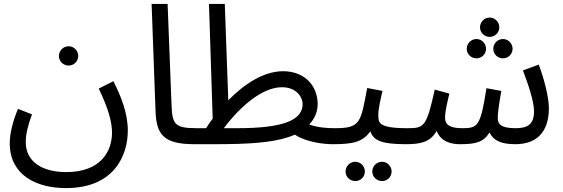

<svg xmlns="http://www.w3.org/2000/svg" viewBox="-20 -734 2883 984"><path d="M332 -398C359 -398 381 -420 381 -447C381 -474 359 -497 332 -497C304 -497 282 -474 282 -447C282 -420 304 -398 332 -398ZM30 1C30 160 162 230 318 230C564 230 635 64 635 -65C635 -155 600 -241 561 -318L486 -280C538 -173 554 -105 554 -54C554 40 498 148 319 148C201 148 112 98 112 -6C112 -46 123 -92 144 -148L72 -176C43 -105 30 -47 30 1Z M976 5C1005 5 1026 -16 1026 -38C1026 -59 1014 -77 986 -77C871 -77 863 -101 859 -199L839 -714H757L777 -167C781 -47 815 5 976 5Z M976 5H1081C1257 5 1372 -3 1457 -31C1469 -35 1481 -39 1491 -44C1550 -5 1639 5 1686 5C1715 5 1736 -16 1736 -38C1736 -59 1724 -77 1696 -77C1656 -77 1609 -80 1565 -96C1595 -128 1608 -165 1608 -200C1608 -296 1540 -369 1431 -369C1331 -369 1231 -303 1150 -220L1132 -714H1051L1070 -126C1058 -110 1046 -93 1036 -77H986ZM1425 -287C1500 -287 1531 -235 1531 -201C1531 -116 1427 -77 1195 -77H1127C1187 -158 1309 -287 1425 -287Z M1686 5C1789 5 1839 -6 1878 -61C1893 -17 1929 5 2059 5C2088 5 2109 -16 2109 -38C2109 -59 2097 -77 2069 -77C1914 -77 1919 -107 1919 -147C1919 -179 1932 -232 1940 -268L1862 -283C1828 -106 1829 -77 1696 -77ZM1938 194C1965 194 1987 172 1987 145C1987 118 1965 95 1938 95C1910 95 1888 118 1888 145C1888 172 1910 194 1938 194ZM1801 194C1828 194 1850 172 1850 145C1850 118 1828 95 1801 95C1773 95 1751 118 1751 145C1751 172 1773 194 1801 194Z M2490 -545C2517 -545 2539 -567 2539 -594C2539 -621 2517 -644 2490 -644C2462 -644 2440 -621 2440 -594C2440 -567 2462 -545 2490 -545ZM2422 -435C2449 -435 2471 -457 2471 -484C2471 -511 2449 -534 2422 -534C2394 -534 2372 -511 2372 -484C2372 -457 2394 -435 2422 -435ZM2558 -435C2585 -435 2607 -457 2607 -484C2607 -511 2585 -534 2558 -534C2530 -534 2508 -511 2508 -484C2508 -457 2530 -435 2558 -435ZM2059 5C2134 5 2184 -4 2218 -63C2240 -6 2295 5 2337 5C2419 5 2457 -5 2489 -55C2508 -14 2548 5 2621 5C2728 5 2793 -55 2793 -179C2793 -239 2766 -338 2741 -403L2660 -373C2689 -297 2717 -213 2717 -163C2717 -94 2680 -77 2622 -77C2543 -77 2531 -101 2531 -130C2531 -164 2543 -232 2549 -268L2473 -282C2443 -86 2428 -77 2349 -77C2282 -77 2261 -97 2261 -130C2261 -168 2275 -220 2283 -254L2208 -275C2166 -84 2154 -77 2069 -77Z"/></svg>

Font: Noto Sans Arabic UI
Style: Regular
Weight: 400
Designer: Monotype Design Team, Nadine Chahine and Nizar Qandah
Foundry: Monotype Imaging Inc.
Version: Version 2.010